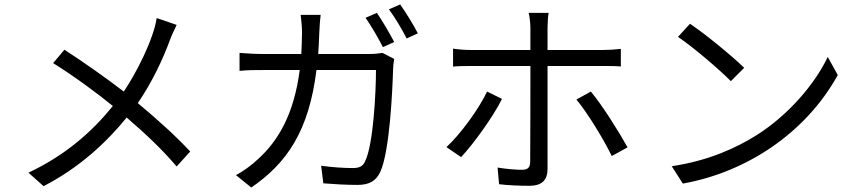

<svg xmlns="http://www.w3.org/2000/svg" viewBox="-20 -808 3864 864"><path d="M685 -726.9C671.2 -630 589.8 -473 536.9 -396C462 -453.8 350.9 -532.3 269.9 -584.2L219.1 -524.1C311.1 -467 416.9 -388.8 487.9 -331C393.8 -214.8 274.9 -109.7 108 -30.9L176.1 29.8C342 -56.1 460.9 -170.1 550.1 -279.1C632.1 -208.1 704.9 -141 774.9 -58.9L835.9 -126.1C768.1 -199.2 685 -273.1 600.1 -344.1C664.1 -437.1 713.1 -541.9 744 -626.1C751.1 -646 766 -677.9 774.9 -696Z M1041.9 -19.9 1110.8 35.9C1271 -74.2 1370 -218 1404.1 -492.9H1671.9C1671.9 -391 1659.8 -155.9 1622.9 -82C1612.9 -58.9 1595.9 -51.8 1567.8 -51.8C1527.7 -51.8 1476.9 -55 1425.1 -62.1L1435 17C1485.1 21 1540.1 24.1 1589.1 24.1C1641 24.1 1671.9 6.7 1691.1 -34.1C1734 -126.1 1746.1 -404.1 1748.9 -496.1C1748.9 -509.2 1751.1 -527 1753.9 -543L1701 -570C1683.9 -567.1 1664.8 -565 1639.9 -565H1411.9C1414.1 -596.9 1415.8 -628.9 1416.9 -663C1418 -686.1 1420.1 -720.2 1422.9 -741.1H1333.1C1335.9 -719.1 1339.1 -683.9 1339.1 -661.9C1339.1 -627.8 1337 -595.9 1335.9 -565H1166.9C1131 -565 1092 -567.1 1057.9 -570V-489C1092 -492.9 1130 -492.9 1168 -492.9H1328.8C1302.9 -295.8 1234 -175.8 1139.9 -90.9C1110.8 -62.9 1071.7 -35.9 1041.9 -19.9ZM1703.1 -595.9 1753.9 -619C1734 -657 1700.3 -714.8 1676.1 -750L1625 -728C1650.9 -691.1 1683.9 -633.9 1703.1 -595.9ZM1810 -634.9 1860.1 -658C1843 -693.2 1805.8 -752.1 1780.9 -788L1730.1 -766C1757.1 -730.1 1789.1 -675.8 1810 -634.9Z M2100.9 -511H2366.8V-503.9C2366.8 -458.8 2366.8 -131.7 2365.8 -79.9C2365.8 -54 2354.8 -44 2328.8 -44C2304 -44 2261 -46.9 2219.1 -54L2225.9 21C2264.9 25.9 2320.7 28.1 2360.8 28.1C2419.7 28.1 2443.9 2.1 2443.9 -47.9V-511H2697.1C2720.2 -511 2748.9 -511 2773.8 -508.9V-588.1C2749.6 -585.2 2719.1 -583.1 2696 -583.1H2443.9V-682.2C2443.9 -702.1 2446 -736.2 2448.9 -750H2359C2362.9 -735.1 2366.8 -703.1 2366.8 -682.2V-583.1H2099.8C2070.7 -583.1 2045.8 -585.2 2018.8 -589.1V-508.2C2044.7 -511 2071.7 -511 2100.9 -511ZM1989 -146 2055 -100.9C2110.1 -159.8 2198.9 -282 2239 -362.9L2171.9 -396C2134.9 -317.8 2052.9 -204.9 1989 -146ZM2573.9 -360.1C2623.9 -300.1 2696 -181.8 2733 -105.8L2804 -144.9C2766 -213.8 2690 -334.9 2638.8 -396Z M3084.9 -701 3030.9 -642C3100.9 -595.2 3220.9 -491.8 3268.8 -442.8L3328.8 -502.8C3274.9 -555.8 3152.7 -655.9 3084.9 -701ZM3002.8 -60 3052.9 18.1C3342 -33.7 3606.9 -211.3 3750 -470.2L3704.9 -551.8C3648.8 -433.9 3532 -293 3384.9 -199.9C3294 -142.8 3169.7 -84.9 3002.8 -60Z"/></svg>

Font: Karasuma Gothic
Style: Regular
Weight: 400
Designer: Rasmus Andersson, Ryoko Nishizuka
Foundry: Genbu
Version: Version 1.00